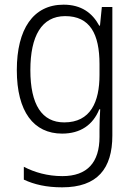

<svg xmlns="http://www.w3.org/2000/svg" viewBox="-20 -562 581 822"><path d="M252 -542C122 -542 52 -437 52 -262C52 -84 124 10 246 10C324 10 378 -27 405 -94H409C407 -64 406 -35 406 -8V24C406 133 354 192 247 192C184 192 128 176 82 152V207C127 228 179 240 246 240C397 240 461 160 461 18V-532H416L408 -452H405C375 -507 328 -542 252 -542ZM259 -493C365 -493 406 -417 406 -287V-241C406 -126 368 -38 255 -38C160 -38 110 -113 110 -262C110 -407 158 -493 259 -493Z"/></svg>

Font: Noto Sans Khmer SemiCondensed Light
Style: Regular
Weight: 300
Width: 4
Designer: Danh Hong and the Monotype Design Team
Foundry: Monotype Imaging Inc.
Version: Version 2.004